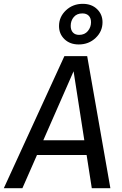

<svg xmlns="http://www.w3.org/2000/svg" viewBox="-52 -982 639 1002"><path d="M400 -173H141L65 0H-32L284 -689H403L524 0H427ZM388 -250 332 -610 174 -250ZM483 -866Q483 -818 447 -784Q411 -750 359 -750Q313 -750 284.5 -777.5Q256 -805 256 -846Q256 -894 292 -928Q328 -962 380 -962Q426 -962 454.5 -934.5Q483 -907 483 -866ZM317 -847Q317 -825 328.5 -812.5Q340 -800 361 -800Q390 -800 406.5 -820Q423 -840 423 -866Q423 -888 411 -900Q399 -912 378 -912Q349 -912 333 -893Q317 -874 317 -847Z"/></svg>

Font: FiraGO
Style: Italic
Weight: 400
Italic angle: -8°
Designer: bBox Type GmbH
Foundry: bBox Type GmbH
Version: Version 1.001